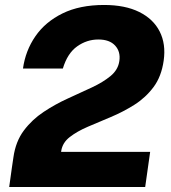

<svg xmlns="http://www.w3.org/2000/svg" viewBox="-20 -753 687 773"><path d="M17 0 28 -79 34 -119.5Q43 -183.5 76 -227.5Q109 -271.5 155.8 -302.5Q202.5 -333.5 253.2 -356.5Q304 -379.5 349.5 -400.8Q395 -422 425.2 -447Q455.5 -472 460.5 -507.5Q466 -545 443.5 -569.5Q421 -594 376 -594Q329.5 -594 290.5 -566.2Q251.5 -538.5 233 -477H72.5Q82.5 -549 122.5 -607Q162.5 -665 231.8 -699Q301 -733 399 -733Q483.5 -733 540.5 -704.8Q597.5 -676.5 623 -626Q648.5 -575.5 639 -509Q630 -445 598 -402.2Q566 -359.5 520.8 -331Q475.5 -302.5 426.5 -282Q377.5 -261.5 333.8 -242.8Q290 -224 260.8 -201.2Q231.5 -178.5 226.5 -145L226 -141.5H584.5L564.5 0Z"/></svg>

Font: Public Sans ExtraBold
Style: Italic
Weight: 800
Italic angle: -8°
Designer: The Public Sans project authors (U.S. Web Design System). Libre Franklin designed by Pablo Impallari and Rodrigo Fuenzal
Version: Version 1.007; ttfautohint (v1.8.1) -l 8 -r 50 -G 200 -x 14 